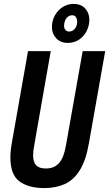

<svg xmlns="http://www.w3.org/2000/svg" viewBox="-20 -948 557 980"><path d="M206 12Q126 12 79.5 -22Q33 -56 33 -144Q33 -161 35 -180.5Q37 -200 41 -222L123 -687H239L155 -208Q152 -192 150.5 -179Q149 -166 149 -155Q149 -121 164.5 -104.5Q180 -88 214 -88Q258 -88 282.5 -117Q307 -146 317 -208L402 -687H517L434 -218Q419 -130 387.5 -79.5Q356 -29 310.5 -8.5Q265 12 206 12ZM326 -729Q289 -729 267 -752.5Q245 -776 245 -809Q245 -842 260 -869Q275 -896 300 -912Q325 -928 355 -928Q394 -928 415 -904.5Q436 -881 436 -848Q436 -817 422.5 -790Q409 -763 384 -746Q359 -729 326 -729ZM332 -787Q344 -787 353.5 -793.5Q363 -800 368.5 -811.5Q374 -823 374 -836Q374 -849 368 -859.5Q362 -870 349 -870Q336 -870 326.5 -862.5Q317 -855 312 -842.5Q307 -830 307 -816Q307 -803 314.5 -795Q322 -787 332 -787Z"/></svg>

Font: Archivo ExtraCondensed SemiBold
Style: Italic
Weight: 600
Width: 2
Italic angle: -10°
Designer: Hector Gatti
Foundry: Omnibus-Type
Version: Version 2.001